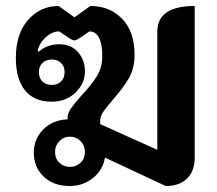

<svg xmlns="http://www.w3.org/2000/svg" viewBox="-20 -613 724 642"><path d="M93 -103Q93 -148 124.5 -180Q156 -212 206 -214V-219Q206 -234 216.5 -249.5Q227 -265 251 -292Q285 -328 303.5 -357.5Q322 -387 322 -424Q322 -466 311 -487Q300 -508 279 -508L247 -486Q235 -478 229 -478Q222 -478 211 -486L178 -508Q154 -508 132.5 -488Q111 -468 106 -443L109 -440Q138 -465 178 -465Q218 -465 241 -438.5Q264 -412 264 -374Q264 -334 232.5 -303.5Q201 -273 153 -273Q94 -273 63.5 -311Q33 -349 33 -419Q33 -500 74 -546.5Q115 -593 176 -593L229 -555L282 -593Q347 -593 388.5 -550Q430 -507 430 -430Q430 -384 410 -350Q390 -316 356 -278Q334 -252 324.5 -238Q315 -224 315 -209V-198L506 -112V-507Q506 -593 631 -593V-85Q631 -41 605.5 -16Q580 9 534 9L331 -86Q324 -44 290.5 -17.5Q257 9 213 9Q159 9 126 -22.5Q93 -54 93 -103ZM196 -372Q196 -391 184 -402.5Q172 -414 153 -414Q134 -414 122 -402.5Q110 -391 110 -372Q110 -352 122 -340.5Q134 -329 153 -329Q172 -329 184 -340.5Q196 -352 196 -372ZM264 -105Q264 -126 249.5 -141Q235 -156 214 -156Q193 -156 178.5 -141Q164 -126 164 -105Q164 -83 178.5 -69Q193 -55 214 -55Q235 -55 249.5 -69Q264 -83 264 -105Z"/></svg>

Font: K2D
Style: Bold
Weight: 700
Designer: Katatrad Aksorn Co.,Ltd.
Foundry: Cadson Demak Co.,Ltd.
Version: Version 1.000; ttfautohint (v1.6)